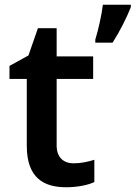

<svg xmlns="http://www.w3.org/2000/svg" viewBox="-20 -780 572 810"><path d="M532 -750V-760H414C409 -717 394 -651 382 -613V-600H455C487 -650 516 -709 532 -750ZM291 -91C249 -91 219 -115 219 -166V-447H373V-542H219V-661H140L100 -546L20 -502V-447H93V-165C93 -28 166 10 259 10C306 10 351 1 378 -12V-106C353 -98 322 -91 291 -91Z"/></svg>

Font: Noto Sans Bengali SemiBold
Style: Regular
Weight: 600
Designer: Jelle Bosma - Monotype Design Team
Foundry: Monotype Imaging Inc.
Version: Version 2.003